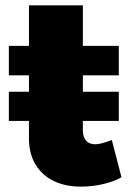

<svg xmlns="http://www.w3.org/2000/svg" viewBox="-20 -687 489 716"><path d="M88 -667H289V-201Q289 -175 301.5 -162Q314 -149 335 -149Q347 -149 363 -153.5Q379 -158 397 -165L433 -26Q405 -10 364.5 -0.5Q324 9 282 9Q224 9 180.5 -12Q137 -33 112.5 -73.5Q88 -114 88 -170ZM13 -516H423V-406H13ZM13 -345H423V-236H13Z"/></svg>

Font: Alexandria ExtraBold
Style: Regular
Weight: 800
Designer: Mohamed Gaber
Foundry: Kief Type Foundry
Version: Version 5.100